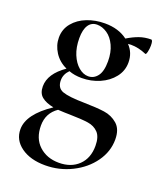

<svg xmlns="http://www.w3.org/2000/svg" viewBox="-128 -478 706 841"><g transform="rotate(20 225.0 -57.5)"><path d="M433 70Q433 126 398.5 174.5Q364 223 306 252Q248 281 182 281Q113 281 70 250Q27 219 27 169Q27 99 130 30Q94 23 74.5 7Q55 -9 55 -41Q55 -100 126 -149Q89 -166 68.5 -198Q48 -230 48 -266Q48 -305 72 -334Q96 -363 134.5 -378Q173 -393 217 -393Q281 -393 323 -361Q351 -378 376.5 -387Q402 -396 431 -396Q439 -396 439 -370Q439 -355 435.5 -340.5Q432 -326 428 -328Q391 -344 356 -344Q347 -344 342 -343Q372 -312 372 -267Q372 -228 348 -197.5Q324 -167 285 -150Q246 -133 202 -133Q168 -133 142 -143Q120 -121 120 -93Q120 -57 149 -46.5Q178 -36 251 -35Q309 -34 344.5 -29Q380 -24 406.5 -1Q433 22 433 70ZM133 -294Q133 -251 146.5 -218.5Q160 -186 181.5 -168Q203 -150 226 -150Q252 -150 269 -172Q286 -194 286 -241Q286 -283 271.5 -314Q257 -345 234 -360.5Q211 -376 187 -376Q161 -376 147 -355Q133 -334 133 -294ZM361 126Q361 84 342.5 64.5Q324 45 294 40.5Q264 36 207 35Q187 35 153 33Q106 65 106 123Q106 183 142.5 216.5Q179 250 235 250Q292 250 326.5 216.5Q361 183 361 126Z"/></g></svg>

Font: Cormorant Garamond SemiBold
Style: Regular
Weight: 600
Designer: Christian Thalmann (Catharsis Fonts)
Version: Version 3.000